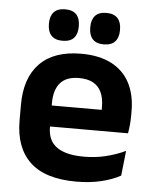

<svg xmlns="http://www.w3.org/2000/svg" viewBox="-51 -720 620 775"><g transform="rotate(5 259.5 -332.5)"><path d="M286.5 12Q160.5 12 99 -46Q37.5 -104 37.5 -214V-278Q37.5 -387 95 -445.5Q152.5 -504 262 -504Q336 -504 385.5 -478Q435 -452 459.8 -404.2Q484.5 -356.5 484.5 -290V-272.5Q484.5 -254.5 482.8 -235.8Q481 -217 478 -200.5H362Q363.5 -228 363.8 -252.8Q364 -277.5 364 -297.5Q364 -332 353 -356.2Q342 -380.5 319.5 -393Q297 -405.5 262 -405.5Q210.5 -405.5 186 -377Q161.5 -348.5 161.5 -296V-250.5L162 -236V-197.5Q162 -174.5 169.2 -155Q176.5 -135.5 193.5 -121.2Q210.5 -107 238.8 -99Q267 -91 309.5 -91Q355.5 -91 397.2 -101.2Q439 -111.5 476.5 -129L465.5 -28Q432 -9.5 386.8 1.2Q341.5 12 286.5 12ZM452 -200.5H105.5V-285.5H452ZM181.5 -549.5Q151.5 -549.5 136.5 -565.8Q121.5 -582 121.5 -611.5V-615Q121.5 -644.5 136.5 -660.8Q151.5 -677 181.5 -677Q213 -677 227.8 -660.8Q242.5 -644.5 242.5 -615V-611.5Q242.5 -582 227.8 -565.8Q213 -549.5 181.5 -549.5ZM349 -549.5Q318.5 -549.5 303.8 -565.8Q289 -582 289 -611.5V-615Q289 -644.5 303.8 -660.8Q318.5 -677 349 -677Q379.5 -677 394.5 -660.8Q409.5 -644.5 409.5 -615V-611.5Q409.5 -582 394.5 -565.8Q379.5 -549.5 349 -549.5Z"/></g></svg>

Font: Anek Malayalam SemiBold
Style: Regular
Weight: 600
Version: Version 1.003